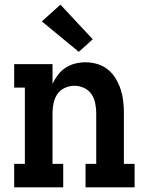

<svg xmlns="http://www.w3.org/2000/svg" viewBox="-20 -806 640 826"><path d="M41 0V-101H87V-429H41V-530H206V-445Q215 -465 229 -483.5Q243 -502 262 -514.5Q281 -527 303.5 -532.5Q326 -538 348 -538Q374 -538 399 -530.5Q424 -523 444 -507Q464 -491 477.5 -468.5Q491 -446 499 -421.5Q507 -397 510 -371.5Q513 -346 513 -320V-101H559V0H348V-101H394V-320Q394 -341 389.5 -362.5Q385 -384 373 -401.5Q361 -419 341 -428Q321 -437 300 -437Q279 -437 259 -428Q239 -419 227 -401.5Q215 -384 210.5 -362.5Q206 -341 206 -320V-101H252V0ZM319 -583 160 -714 240 -786 379 -637Z"/></svg>

Font: Iosevka Slab Extended
Style: Bold
Weight: 700
Width: 7
Monospace: yes
Designer: Belleve Invis
Foundry: Belleve Invis
Version: Version 11.1.0; ttfautohint (v1.8.3)